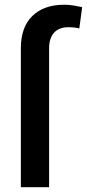

<svg xmlns="http://www.w3.org/2000/svg" viewBox="-20 -780 362 800"><path d="M184.6 0H66.9V-579.1Q66.9 -667 115 -713.6Q163.1 -760.3 247.6 -760.3Q266.6 -760.3 284.9 -757.3Q303.2 -754.4 322.3 -750L310.5 -661.6Q301.3 -664.1 290.3 -665.3Q279.3 -666.5 264.2 -666.5Q225.6 -666.5 205.1 -643.6Q184.6 -620.6 184.6 -579.1Z"/></svg>

Font: Vazirmatn RD UI FD Medium
Style: Regular
Weight: 500
Designer: Saber Rastikerdar
Foundry: Saber Rastikerdar
Version: Version 33.003